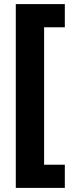

<svg xmlns="http://www.w3.org/2000/svg" viewBox="-20 -750 358 936"><path d="M296 166H57V-730H296V-617H195V53H296Z"/></svg>

Font: Noto Sans Lao UI SemCond ExtBd
Style: Regular
Weight: 800
Width: 4
Designer: Monotype Design Team
Foundry: Monotype Imaging Inc.
Version: Version 2.000; ttfautohint (v1.8.4.7-5d5b)